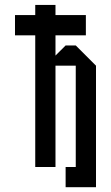

<svg xmlns="http://www.w3.org/2000/svg" viewBox="-20 -687 457 790"><path d="M208.3 0H125V-541.7H41.7V-625H125V-666.7H208.3V-625H333.3V-541.7H208.3V-458.3L250 -500H291.7L375 -416.7V83.3H250V0H291.7V-416.7H208.3Z"/></svg>

Font: Yulong
Style: Regular
Weight: 400
Designer: GGBotNet
Foundry: f0n7.com
Version: 1.00